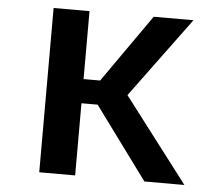

<svg xmlns="http://www.w3.org/2000/svg" viewBox="-51 -757 951 815"><g transform="rotate(5 425.0 -350.0)"><path d="M593 0 367 -307.5H298V0H145V-700H298V-410.5H368.5L571.5 -700H741L489.5 -359L763.5 0Z"/></g></svg>

Font: League Mono Wide SemiBold
Style: Regular
Weight: 600
Width: 8
Designer: Tyler Finck
Foundry: The League of Moveable Type / Tyler Finck
Version: Version 2.210